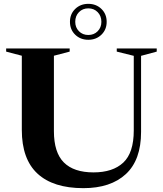

<svg xmlns="http://www.w3.org/2000/svg" viewBox="-20 -967 848 999"><path d="M676 -288.5V-676.5L587.5 -698.5V-715H795.5V-698.5L714 -676.5V-280.5Q714 -134.5 634.8 -61.2Q555.5 12 414 12Q257 12 175.2 -63.5Q93.5 -139 93.5 -291V-677L12 -698.5V-715H342.5V-698.5L260.5 -677V-284.5Q260.5 -173.5 312.2 -121.8Q364 -70 466.5 -70Q567 -70 621.5 -121Q676 -172 676 -288.5ZM439.5 -947Q480.5 -947 507.8 -920.5Q535 -894 535 -853.5Q535 -813 507.8 -786.5Q480.5 -760 439.5 -760Q398.5 -760 371.2 -786.5Q344 -813 344 -853.5Q344 -894 371.2 -920.5Q398.5 -947 439.5 -947ZM439.5 -785Q469 -785 488.2 -804.5Q507.5 -824 507.5 -853.5Q507.5 -884 488.2 -903.8Q469 -923.5 439.5 -923.5Q410 -923.5 390.8 -903.8Q371.5 -884 371.5 -853.5Q371.5 -824 390.8 -804.5Q410 -785 439.5 -785Z"/></svg>

Font: Newsreader Display SemiBold
Style: Regular
Weight: 600
Designer: Hugues Gentile
Foundry: Production Type
Version: Version 1.001